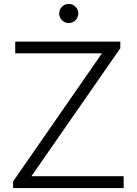

<svg xmlns="http://www.w3.org/2000/svg" viewBox="-20 -963 701 983"><path d="M366.5 -859.5Q352 -845 332 -845Q312 -845 297.5 -859.5Q283 -874 283 -894Q283 -914 297.5 -928.5Q312 -943 332 -943Q352 -943 366.5 -928.5Q381 -914 381 -894Q381 -874 366.5 -859.5ZM613 -61V0H47V-34L502 -690H58V-750H596V-716L141 -61Z"/></svg>

Font: Oakes Grotesk Light
Style: Regular
Weight: 300
Designer: Samuel Oakes
Foundry: Samuel Oakes
Version: Version 1.000;PS 001.000;hotconv 1.0.88;makeotf.lib2.5.64775